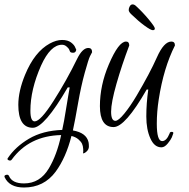

<svg xmlns="http://www.w3.org/2000/svg" viewBox="-80 -575 850 864"><path d="M68 0Q2.4 0 2.4 -103.2Q2.4 -164.8 32.8 -238.4Q75.2 -341.6 144 -379.2Q173.6 -395.2 199.2 -395.2Q224.8 -395.2 239.6 -384Q254.4 -372.8 258.4 -361.6L263.2 -351.2Q260.8 -337.6 249.6 -337.6Q236.8 -337.6 234.8 -343.6Q232.8 -349.6 230.4 -354Q228 -358.4 219.2 -366Q210.4 -373.6 199.2 -373.6Q147.2 -373.6 104.8 -280Q56.8 -172 56.8 -76.8Q56.8 -28.8 76 -28.8Q102.4 -28.8 161.2 -121.2Q220 -213.6 267.2 -310.4Q291.2 -359.2 317.6 -359.2Q334.4 -359.2 334.4 -340Q331.2 -334.4 324.8 -321.6Q318.4 -308.8 301.6 -248.4Q284.8 -188 271.2 -110Q257.6 -32 248 12Q308.8 22.4 318.4 64.8Q320 72 320 84.4Q320 96.8 310.4 106Q300.8 115.2 293.6 115.2Q295.2 109.6 294.4 95.6Q293.6 81.6 289.2 72Q284.8 62.4 272.8 52Q260.8 41.6 241.6 36.8Q216.8 134.4 170.4 197.6Q117.6 268.8 28 268.8Q-37.6 268.8 -59.2 222.4Q-60 220 -60 218.4Q-60 213.6 -51.2 211.6Q-42.4 209.6 -39.2 217.6Q-24.8 250.4 28 250.4Q100 250.4 140 182.4Q176 122.4 195.2 32.8Q51.2 36 -27.2 143.2Q-32 150.4 -42.4 145.6Q-48 142.4 -45.6 137.6Q-11.2 85.6 50.4 49.2Q112 12.8 200 9.6Q208.8 -30.4 215.6 -74.8Q222.4 -119.2 227.2 -144.8Q232 -170.4 233.6 -181.6H224.8Q119.2 0 68 0Z M649.6 60Q659.2 60 667.6 51.6Q676 43.2 683.2 25.6Q684 18.4 692.8 18.4Q701.6 18.4 699.6 25.6Q697.6 32.8 693.2 43.2Q688.8 53.6 674.8 70.8Q660.8 88 646.4 88Q614.4 88 596.8 48Q578.4 8 578.4 -50.8Q578.4 -109.6 587.2 -172H580Q483.2 -3.2 431.2 -3.2Q369.6 -3.2 369.6 -97.2Q369.6 -191.2 409.6 -284.8Q453.6 -388 487.2 -388Q501.6 -388 501.6 -370.4Q468 -281.6 444 -197.6Q420 -113.6 420 -72.4Q420 -31.2 439.2 -31.2Q452.8 -31.2 479.6 -64Q506.4 -96.8 534.4 -144Q594.4 -245.6 626 -316.8Q657.6 -388 691.2 -388Q707.2 -388 707.2 -370.4Q656 -268.8 634.4 -128Q625.6 -72 625.6 -18.4Q625.6 60 649.6 60ZM532.8 -547.2Q562.4 -520 589.6 -487.2Q616.8 -454.4 616.8 -446.8Q616.8 -439.2 607.6 -439.2Q598.4 -439.2 570.4 -459.6Q542.4 -480 511.2 -510.4Q499.2 -521.6 499.2 -530Q499.2 -538.4 504 -546.8Q508.8 -555.2 516.8 -555.2Q524.8 -555.2 532.8 -547.2Z"/></svg>

Font: Euphoria Script
Style: Regular
Weight: 400
Designer: Sabrina Mariela Lopez
Foundry: Sabrina Mariela Lopez
Version: Version 1.002